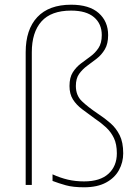

<svg xmlns="http://www.w3.org/2000/svg" viewBox="-20 -785 594 815"><path d="M439 -636Q439 -599 425 -575.5Q411 -552 391 -536.5Q371 -521 350.5 -506Q330 -491 316 -471.5Q302 -452 302 -420Q302 -380 327.5 -355.5Q353 -331 396 -302Q425 -283 449 -262Q473 -241 488 -211Q503 -181 503 -134Q503 -96 485 -63Q467 -30 430 -10Q393 10 337 10Q290 10 259.5 1.5Q229 -7 203 -17V-45Q236 -30 268 -22.5Q300 -15 337 -15Q405 -15 440.5 -47.5Q476 -80 476 -134Q476 -173 463.5 -199Q451 -225 430 -244.5Q409 -264 382 -282Q353 -303 328.5 -321.5Q304 -340 289.5 -363Q275 -386 275 -420Q275 -456 289 -478Q303 -500 323.5 -515.5Q344 -531 364 -545.5Q384 -560 398 -581Q412 -602 412 -636Q412 -684 379 -712Q346 -740 282 -740Q197 -740 156 -694Q115 -648 115 -563V0H89V-563Q89 -660 138.5 -712.5Q188 -765 282 -765Q359 -765 399 -729.5Q439 -694 439 -636Z"/></svg>

Font: Noto Sans Sinhala UI Thin
Style: Regular
Weight: 100
Designer: Jelle Bosma - Monotype Design Team
Foundry: Monotype Imaging Inc.
Version: Version 2.006; ttfautohint (v1.8.4.7-5d5b)